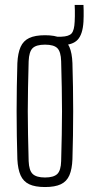

<svg xmlns="http://www.w3.org/2000/svg" viewBox="-20 -748 362 774"><path d="M161.5 6Q121.5 6 97.8 -5.2Q74 -16.5 63 -41.2Q52 -66 50 -106Q48.5 -152 47.8 -201Q47 -250 47 -299.5Q47 -349 47.8 -398Q48.5 -447 50 -493.5Q52 -534 63 -558.8Q74 -583.5 97.8 -594.8Q121.5 -606 161.5 -606Q201.5 -606 225.2 -594.8Q249 -583.5 259.8 -558.8Q270.5 -534 272 -493.5Q273.5 -447 274.2 -398.2Q275 -349.5 275 -300Q275 -250.5 274.2 -201.5Q273.5 -152.5 272 -106Q270.5 -66.5 259.8 -41.5Q249 -16.5 225.2 -5.2Q201.5 6 161.5 6ZM161.5 -32.5Q196 -32.5 210.8 -46.5Q225.5 -60.5 226.5 -98.5Q228 -156.5 229 -205.2Q230 -254 230 -300Q230 -346 229 -394.8Q228 -443.5 226.5 -501Q225.5 -539.5 211.2 -553.8Q197 -568 161.5 -568Q126 -568 111.5 -553.8Q97 -539.5 95.5 -501Q94 -443.5 93 -394.8Q92 -346 92 -299.8Q92 -253.5 93 -204.8Q94 -156 95.5 -98.5Q97 -60.5 112 -46.5Q127 -32.5 161.5 -32.5ZM226.5 -566Q222.5 -566 218.5 -566.5Q214.5 -567 210.5 -568L209.5 -600Q214.5 -600 218.5 -600Q222.5 -600 226.5 -600Q258 -601 268.8 -613.5Q279.5 -626 281 -660.5Q281.5 -670.5 281.8 -682.5Q282 -694.5 281.8 -706.2Q281.5 -718 281 -728H316.5Q317 -718 317.2 -706.2Q317.5 -694.5 317.2 -682.5Q317 -670.5 316.5 -660.5Q313.5 -610 293.2 -588Q273 -566 226.5 -566Z"/></svg>

Font: Big Shoulders Display Thin Light
Style: Regular
Weight: 300
Version: Version 2.002